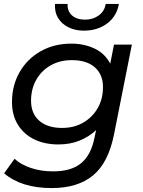

<svg xmlns="http://www.w3.org/2000/svg" viewBox="-20 -757 730 977"><path d="M243 200Q89 200 1 125L54 51Q85 80 136.5 97.5Q188 115 250 115Q344 115 394 72.5Q444 30 461 -57L469 -95Q433 -61 385 -41.5Q337 -22 277 -22Q207 -22 154 -48Q101 -74 71 -122.5Q41 -171 41 -238Q41 -322 79.5 -389.5Q118 -457 186.5 -496Q255 -535 343 -535Q408 -535 461 -510Q514 -485 541 -433L560 -530H651L560 -72Q531 72 453 136Q375 200 243 200ZM296 -106Q357 -106 403.5 -133Q450 -160 477 -206.5Q504 -253 504 -314Q504 -378 462.5 -414.5Q421 -451 346 -451Q285 -451 238 -424.5Q191 -398 164.5 -351Q138 -304 138 -244Q138 -179 180 -142.5Q222 -106 296 -106ZM407 -601Q363 -601 328.5 -618Q294 -635 275.5 -665.5Q257 -696 260 -737H324Q322 -700 346.5 -678.5Q371 -657 413 -657Q453 -657 482.5 -678.5Q512 -700 518 -737H585Q574 -674 525 -637.5Q476 -601 407 -601Z"/></svg>

Font: Montserrat Medium
Style: Italic
Weight: 500
Italic angle: -11.3°
Designer: Julieta Ulanovsky
Foundry: Julieta Ulanovsky
Version: Version 9.000; ttfautohint (v1.8.4.7-5d5b)